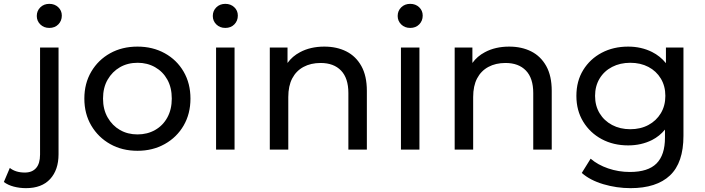

<svg xmlns="http://www.w3.org/2000/svg" viewBox="-112 -777 3661 997"><path d="M23 200Q-10 200 -40.5 192Q-71 184 -92 168L-61 95Q-31 119 17 119Q55 119 75.5 95.5Q96 72 96 26V-530H192V24Q192 105 148.5 152.5Q105 200 23 200ZM144 -632Q116 -632 97.5 -650Q79 -668 79 -694Q79 -721 97.5 -739Q116 -757 144 -757Q172 -757 190.5 -739.5Q209 -722 209 -696Q209 -669 191 -650.5Q173 -632 144 -632Z M602 6Q522 6 460 -29Q398 -64 362 -125Q326 -186 326 -265Q326 -344 362 -405Q398 -466 460 -500.5Q522 -535 602 -535Q681 -535 743.5 -500.5Q806 -466 841.5 -405Q877 -344 877 -265Q877 -186 841.5 -125Q806 -64 743.5 -29Q681 6 602 6ZM602 -79Q653 -79 693.5 -102Q734 -125 757 -167Q780 -209 780 -265Q780 -322 757 -363.5Q734 -405 693.5 -428Q653 -451 603 -451Q551 -451 511 -428Q471 -405 447 -363.5Q423 -322 423 -265Q423 -209 447 -167Q471 -125 511 -102Q551 -79 602 -79Z M1010 0V-530H1106V0ZM1058 -632Q1030 -632 1011.5 -650Q993 -668 993 -694Q993 -721 1011.5 -739Q1030 -757 1058 -757Q1086 -757 1104.5 -739.5Q1123 -722 1123 -696Q1123 -669 1105 -650.5Q1087 -632 1058 -632Z M1572 -535Q1637 -535 1686.5 -510Q1736 -485 1764.5 -434Q1793 -383 1793 -305V0H1697V-294Q1697 -371 1659 -410.5Q1621 -450 1553 -450Q1502 -450 1464 -429.5Q1426 -409 1405.5 -370Q1385 -331 1385 -273V0H1289V-530H1381V-450Q1406 -485 1446 -506Q1500 -535 1572 -535Z M1970 0V-530H2066V0ZM2018 -632Q1990 -632 1971.5 -650Q1953 -668 1953 -694Q1953 -721 1971.5 -739Q1990 -757 2018 -757Q2046 -757 2064.5 -739.5Q2083 -722 2083 -696Q2083 -669 2065 -650.5Q2047 -632 2018 -632Z M2532 -535Q2597 -535 2646.5 -510Q2696 -485 2724.5 -434Q2753 -383 2753 -305V0H2657V-294Q2657 -371 2619 -410.5Q2581 -450 2513 -450Q2462 -450 2424 -429.5Q2386 -409 2365.5 -370Q2345 -331 2345 -273V0H2249V-530H2341V-450Q2366 -485 2406 -506Q2460 -535 2532 -535Z M3162 200Q3090 200 3021 179.5Q2952 159 2909 121L2955 47Q2992 79 3046 97.5Q3100 116 3159 116Q3253 116 3297 72Q3341 28 3341 -62V-104Q3313 -70 3274 -50Q3218 -22 3150 -22Q3073 -22 3012.5 -54.5Q2952 -87 2916.5 -145Q2881 -203 2881 -279Q2881 -356 2916.5 -413.5Q2952 -471 3012.5 -503Q3073 -535 3150 -535Q3218 -535 3274 -507Q3316 -486 3346 -449V-530H3437V-72Q3437 68 3367 134Q3297 200 3162 200ZM3161 -106Q3214 -106 3255 -128Q3296 -150 3319.5 -189Q3343 -228 3343 -279Q3343 -330 3319.5 -369Q3296 -408 3255 -429.5Q3214 -451 3161 -451Q3108 -451 3066.5 -429.5Q3025 -408 3001.5 -369Q2978 -330 2978 -279Q2978 -228 3001.5 -189Q3025 -150 3066.5 -128Q3108 -106 3161 -106Z"/></svg>

Font: Montserrat Z Med
Style: Regular
Weight: 500
Designer: Julieta Ulanovsky
Foundry: Julieta Ulanovsky
Version: Version 8.000